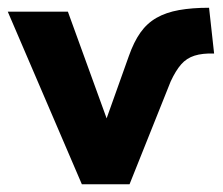

<svg xmlns="http://www.w3.org/2000/svg" viewBox="-24 -475 574 495"><path d="M187 0 -4 -445H151L265 -131H237L308 -330Q321 -367 338 -391Q355 -415 379.5 -429Q404 -443 437.5 -449Q471 -455 515 -455L528 -337Q498 -338 477.5 -331.5Q457 -325 443 -309Q429 -293 416 -265L310 0Z"/></svg>

Font: Nunito Sans 12pt ExtraLight
Style: Weight 830 Width 84 Optical size 12.0 YTLC 445
Weight: 830
Width: 4
Designer: Vernon Adams
Foundry: Vernon Adams
Version: Version 3.101;gftools[0.9.27]